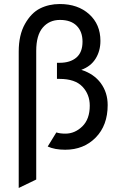

<svg xmlns="http://www.w3.org/2000/svg" viewBox="-20 -732 602 954"><path d="M73 202V-476Q73 -558 104 -613Q135 -668 179 -690Q223 -712 277 -712Q367 -712 423 -661.5Q479 -611 479 -529Q479 -479 455 -440.5Q431 -402 384 -385Q447 -365 481 -318.5Q515 -272 515 -210Q515 -109 455.5 -48.5Q396 12 304 12Q252 12 217 -4L260 -74Q278 -68 305 -68Q352 -68 389 -104Q426 -140 426 -207Q426 -263 389.5 -301.5Q353 -340 276 -340H263V-420H276Q329 -420 359.5 -446Q390 -472 390 -525Q390 -575 361 -604Q332 -633 278 -633Q225 -633 192.5 -595Q160 -557 160 -479V160Z"/></svg>

Font: Overpass
Style: Regular
Weight: 400
Designer: Delve Withrington, Thomas Jockin
Foundry: Delve Fonts
Version: Version 3.000;DELV;Overpass